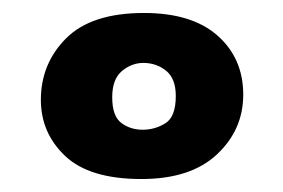

<svg xmlns="http://www.w3.org/2000/svg" viewBox="-20 -819 437 296"><path d="M198 -543Q118 -543 80.5 -578.5Q43 -614 43 -665Q43 -721 82 -760Q121 -799 202 -799Q276 -799 315.5 -764Q355 -729 355 -673Q355 -619 314.5 -581Q274 -543 198 -543ZM200 -619Q219 -619 235 -629Q251 -639 251 -671Q251 -698 236 -710Q221 -722 201 -722Q183 -722 168 -709.5Q153 -697 153 -669Q153 -640 167 -629.5Q181 -619 200 -619Z"/></svg>

Font: Literata 12pt ExtraBold
Style: Regular
Weight: 800
Designer: Latin by Veronika Burian and Jose Scaglione. Greek by Irene Vlachou. Cyrillic by Vera Evstafieva.
Foundry: TypeTogether
Version: Version 3.002